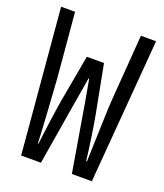

<svg xmlns="http://www.w3.org/2000/svg" viewBox="-133 -804 765 893"><g transform="rotate(20 250.0 -357.0)"><path d="M15 -714H84L112 -396Q117 -327 123.5 -219.5Q130 -112 131 -79H134Q139 -124 148.5 -192.5Q158 -261 165 -303L207 -536H292L337 -301Q346 -253 355.5 -188Q365 -123 370 -79H374Q376 -141 379.5 -251.5Q383 -362 386 -397L410 -714H485L427 0H328L273 -327L257 -417L252 -444H249L229 -326L175 0H77Z"/></g></svg>

Font: Noto Sans Mono UI Cond
Style: Regular
Weight: 400
Width: 3
Monospace: yes
Designer: Monotype Design team
Foundry: Monotype Imaging Inc.
Version: Version 1.000